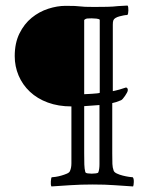

<svg xmlns="http://www.w3.org/2000/svg" viewBox="-20 -667 546 691"><path d="M338 -289Q327 -288 311 -287Q295 -286 283 -285V-116Q283 -91 283.5 -75Q284 -59 287 -48Q288 -44 296 -43Q304 -42 310 -42Q317 -42 325 -43Q333 -44 334 -47Q338 -58 338 -76Q338 -94 338 -112ZM339 -596Q336 -599 327 -600Q318 -601 310 -601Q302 -601 295 -600.5Q288 -600 283 -595V-328Q285 -328 293.5 -328.5Q302 -329 311.5 -329.5Q321 -330 329.5 -331Q338 -332 339 -333ZM384 -115Q384 -90 384.5 -77Q385 -64 389 -53Q391 -47 400.5 -42.5Q410 -38 422 -35Q434 -32 444.5 -30.5Q455 -29 458 -29Q462 -24 461.5 -11.5Q461 1 459 4Q424 2 392 -0.5Q360 -3 313 -3Q271 -3 233 -0.5Q195 2 165 4Q162 -2 163 -14.5Q164 -27 166 -29Q170 -29 180 -30.5Q190 -32 200.5 -35Q211 -38 220.5 -42Q230 -46 232 -52Q237 -63 237 -79.5Q237 -96 237 -115V-284Q190 -284 152 -298Q114 -312 87.5 -337Q61 -362 47 -395Q33 -428 33 -465Q33 -512 50 -546.5Q67 -581 94 -603Q121 -625 153.5 -635.5Q186 -646 216 -646Q238 -646 249 -645.5Q260 -645 268 -644Q276 -643 286.5 -642.5Q297 -642 319 -642Q345 -642 366.5 -642.5Q388 -643 404 -645Q423 -646 439 -647Q441 -645 441.5 -640Q442 -635 442 -629.5Q442 -624 441 -619Q440 -614 438 -613Q432 -613 424.5 -611.5Q417 -610 409.5 -608Q402 -606 396 -602.5Q390 -599 388 -594Q386 -589 386 -578.5Q386 -568 386 -530V-339Q388 -339 395.5 -341Q403 -343 411 -345Q421 -348 433 -352Q437 -352 438.5 -349Q440 -346 440 -343Q440 -339 437 -333.5Q434 -328 430 -322Q426 -316 422 -311.5Q418 -307 415 -306Q396 -298 384 -296Z"/></svg>

Font: Vermiglione SemiBold
Style: Regular
Weight: 600
Version: Version 1.000